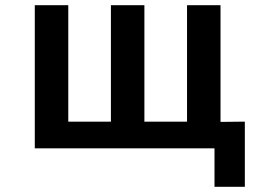

<svg xmlns="http://www.w3.org/2000/svg" viewBox="-20 -567 1040 734"><path d="M916 147H800V0H113V-547H241V-102H404V-547H532V-102H695V-547H823V-101L916 -102Z"/></svg>

Font: IBM Plex Sans JP SemiBold
Style: Regular
Weight: 600
Designer: Mike Abbink; Paul van der Laan; Pieter van Rosmalen; Wujin Sim; Yejin Wi; Jinhee Kim; Boomi Park; Yona Kim; Kichan Ma
Foundry: Sandoll Inc.
Version: Version 1.001